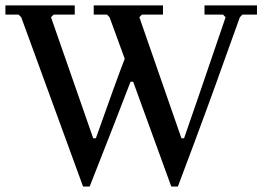

<svg xmlns="http://www.w3.org/2000/svg" viewBox="-20 -681 981 711"><path d="M58.6 -617.2 48.8 -627H0V-661.1H256.8V-627H178.7L168.9 -617.2L325.2 -168.9H335Q410.6 -382.8 441.9 -463.4L385.7 -617.2L376 -627H327.1V-661.1H583.5V-627H505.4L496.1 -617.2L651.9 -168.9H661.6Q696.3 -267.6 815.4 -617.2L805.7 -627H737.3V-661.1H931.6V-627H877.9L868.2 -617.2Q851.6 -571.3 819.8 -482.7Q788.1 -394 778.8 -368.2Q769.5 -342.3 745.8 -277.6Q722.2 -212.9 698.7 -150.1Q675.3 -87.4 638.7 9.8H614.3L473.1 -378.4H463.4Q414.6 -250.5 312 9.8H287.6Z"/></svg>

Font: Happy Times at the IKOB
Style: Regular
Weight: 400
Designer: Lucas Le Bihan
Foundry: Lucas Le Bihan
Version: Version 1.000;PS 1.0;hotconv 1.0.88;makeotf.lib2.5.647800